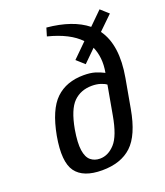

<svg xmlns="http://www.w3.org/2000/svg" viewBox="-133 -801 775 902"><g transform="rotate(-20 254.0 -350.0)"><path d="M223 10Q129 10 92 -40.5Q55 -91 77 -215Q100 -339 153 -389.5Q206 -440 292 -440Q326 -440 349 -433Q372 -426 393 -415Q400 -453 396.5 -485.5Q393 -518 381 -545L320 -485L281 -520L351 -589Q300 -643 193 -670L205 -710Q333 -698 404 -641L469 -705L508 -670L439 -603Q501 -517 473 -360L447 -215Q425 -91 371 -40.5Q317 10 223 10ZM232 -45Q273 -45 306.5 -81.5Q340 -118 357 -215L383 -360Q373 -368 354 -374Q335 -380 312 -380Q256 -380 220 -344.5Q184 -309 167 -215Q156 -150 161.5 -113Q167 -76 186 -60.5Q205 -45 232 -45Z"/></g></svg>

Font: Cuprum
Style: Italic
Weight: 400
Italic angle: -10°
Designer: Jovanny Lemonad
Foundry: Jovanny Lemonad
Version: Version 3.000